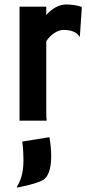

<svg xmlns="http://www.w3.org/2000/svg" viewBox="-20 -540 386 859"><path d="M67.4 0H189C187.5 -8.3 187 -21.5 187 -54.7V-355.5C206.5 -385.7 237.8 -406.2 264.6 -406.2C294.4 -406.2 324.2 -397.5 335.4 -376L337.4 -377.4L346.2 -508.8C329.1 -515.6 301.8 -520 275.9 -520C242.7 -520 210.9 -500 187 -472.7V-510.3H67.4ZM79.6 93.3C84 126 85 154.3 85 179.7C84.5 245.1 67.4 275.4 55.2 296.4L58.1 299.3C127.4 285.2 158.2 273.9 172.9 265.1C191.4 253.9 209 223.6 209 160.6C209 132.8 207 109.9 201.2 73.7Z"/></svg>

Font: HammersmithOne
Style: Regular
Weight: 400
Designer: Nicole Fally
Foundry: Nicole Fally
Version: Version 1.003